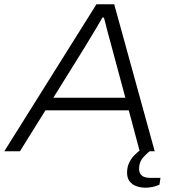

<svg xmlns="http://www.w3.org/2000/svg" viewBox="-35 -706 818 896"><path d="M-15 0 415 -686H498L687 0H617L566 -191H177L58 0ZM214 -250H550L486 -488Q483 -500 478 -517.5Q473 -535 468 -554Q463 -573 458.5 -591.5Q454 -610 450 -624H443Q431 -603 415 -576Q399 -549 384.5 -525.5Q370 -502 362 -488ZM645 170Q622 170 602 163Q582 156 570 140.5Q558 125 558 100Q558 75 567 55Q576 35 592.5 18Q609 1 630 -13H677L676 -9Q657 3 635.5 26Q614 49 614 82Q614 101 626 112.5Q638 124 667 124H714L709 156Q694 163 676 166.5Q658 170 645 170Z"/></svg>

Font: Archivo SemiExpanded ExtraLight
Style: Italic
Weight: 250
Width: 6
Italic angle: -10°
Designer: Hector Gatti
Foundry: Omnibus-Type
Version: Version 2.001